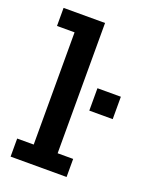

<svg xmlns="http://www.w3.org/2000/svg" viewBox="-116 -646 552 709"><g transform="rotate(20 160.5 -291.5)"><path d="M14 0V-71H79V-512H10V-583H173V-71H234V0ZM229 -259V-347H321V-259Z"/></g></svg>

Font: Rokkitt SemiBold Medium
Style: Regular
Weight: 500
Version: Version 3.103